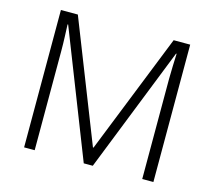

<svg xmlns="http://www.w3.org/2000/svg" viewBox="-102 -839 1076 964"><g transform="rotate(15 436.0 -357.0)"><path d="M410 0 154 -653H151Q152 -625 153.5 -589.5Q155 -554 155 -515V0H100V-714H188L434 -89H437L686 -714H772V0H714V-521Q714 -554 715.5 -588.5Q717 -623 718 -652H715L457 0Z"/></g></svg>

Font: Noto Sans Lao UI Light
Style: Regular
Weight: 300
Designer: Monotype Design Team
Foundry: Monotype Imaging Inc.
Version: Version 2.000; ttfautohint (v1.8.4.7-5d5b)